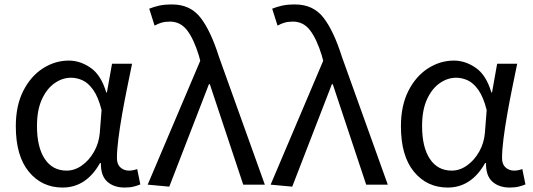

<svg xmlns="http://www.w3.org/2000/svg" viewBox="-20 -829 2394 862"><path d="M261 13Q168 13 109.5 -58Q51 -129 51 -262Q51 -355 84.5 -421Q118 -487 172.5 -522Q227 -557 289 -557Q340 -557 387 -524.5Q434 -492 457 -414H460L483 -543H573Q562 -489 550 -430.5Q538 -372 528 -314.5Q518 -257 511.5 -206.5Q505 -156 505 -119Q505 -91 521 -77Q537 -63 559 -63Q577 -63 596 -70L610 -1Q598 4 581 8.5Q564 13 540 13Q491 13 461.5 -13.5Q432 -40 433 -97H429Q367 13 261 13ZM279 -63Q315 -63 347.5 -86Q380 -109 402 -147.5Q424 -186 428 -232L436 -335Q421 -394 398.5 -425.5Q376 -457 350.5 -468.5Q325 -480 299 -480Q260 -480 225 -455.5Q190 -431 168 -383Q146 -335 146 -263Q146 -168 181 -115.5Q216 -63 279 -63Z M740 9 643 0 879 -556 873 -579Q850 -654 820 -693Q790 -732 743 -732Q721 -732 704.5 -727Q688 -722 674 -714L650 -790Q670 -798 693.5 -803.5Q717 -809 753 -809Q834 -809 880 -750Q926 -691 963 -574L1169 0H1072L922 -451H918Z M1292 9 1195 0 1431 -556 1425 -579Q1402 -654 1372 -693Q1342 -732 1295 -732Q1273 -732 1256.5 -727Q1240 -722 1226 -714L1202 -790Q1222 -798 1245.5 -803.5Q1269 -809 1305 -809Q1386 -809 1432 -750Q1478 -691 1515 -574L1721 0H1624L1474 -451H1470Z M1990 13Q1897 13 1838.5 -58Q1780 -129 1780 -262Q1780 -355 1813.5 -421Q1847 -487 1901.5 -522Q1956 -557 2018 -557Q2069 -557 2116 -524.5Q2163 -492 2186 -414H2189L2212 -543H2302Q2291 -489 2279 -430.5Q2267 -372 2257 -314.5Q2247 -257 2240.5 -206.5Q2234 -156 2234 -119Q2234 -91 2250 -77Q2266 -63 2288 -63Q2306 -63 2325 -70L2339 -1Q2327 4 2310 8.5Q2293 13 2269 13Q2220 13 2190.5 -13.5Q2161 -40 2162 -97H2158Q2096 13 1990 13ZM2008 -63Q2044 -63 2076.5 -86Q2109 -109 2131 -147.5Q2153 -186 2157 -232L2165 -335Q2150 -394 2127.5 -425.5Q2105 -457 2079.5 -468.5Q2054 -480 2028 -480Q1989 -480 1954 -455.5Q1919 -431 1897 -383Q1875 -335 1875 -263Q1875 -168 1910 -115.5Q1945 -63 2008 -63Z"/></svg>

Font: Source Han Sans SC
Style: Regular
Weight: 400
Designer: Ryoko NISHIZUKA 西塚涼子 (kana, bopomofo & ideographs); Paul D. Hunt (Latin, Greek & Cyrillic); Sandoll Communications 산돌커뮤니
Foundry: Adobe
Version: Version 2.002;hotconv 1.0.116;makeotfexe 2.5.65601; ttfautoh